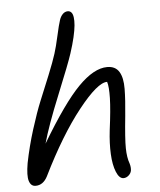

<svg xmlns="http://www.w3.org/2000/svg" viewBox="-54 -825 721 864"><g transform="rotate(-5 306.5 -393.0)"><path d="M71.8 -7.8Q50.8 -7.8 43 -32.2Q35.2 -56.6 44.9 -112.8Q59.6 -187 83.3 -262.5Q106.9 -337.9 127.9 -388.7Q148.9 -439.5 172.9 -498.3Q196.8 -557.1 208 -592.8Q217.3 -621.6 228.3 -671.4Q239.3 -721.2 246.1 -741.2Q251 -756.8 261 -767.3Q271 -777.8 285.2 -777.8Q294.4 -777.3 300.5 -770.5Q306.6 -763.7 308.8 -748.8Q311 -733.9 309.1 -711.9Q307.1 -689.9 299.8 -658.4Q292.5 -627 279.8 -587.9Q265.1 -542.5 209.7 -407Q154.3 -271.5 132.8 -192.9Q236.8 -367.7 307.9 -439.9Q378.9 -512.2 439 -512.2Q476.1 -512.2 492.7 -485.1Q509.3 -458 508.8 -407.7Q508.3 -357.4 501 -286.1Q490.2 -182.6 491 -140.6Q491.7 -98.6 502 -70.8Q507.3 -53.2 504.9 -38.1Q502.4 -25.9 491.9 -16.8Q481.4 -7.8 469.2 -7.8Q449.7 -7.8 436.8 -39.6Q423.8 -71.3 421.4 -120.4Q418.9 -169.4 425.8 -228Q438 -320.3 439.2 -372.1Q440.4 -423.8 433.1 -445.8Q390.1 -446.8 302 -335.7Q213.9 -224.6 126 -45.9Q106.4 -7.8 71.8 -7.8Z"/></g></svg>

Font: Shantell Sans Bouncy
Style: Italic
Weight: 300
Italic angle: -11.31°
Designer: Stephen Nixon, Anya Danilova, Shantell Martin
Foundry: Arrow Type
Version: Version 1.006;[9816181b4]